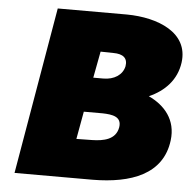

<svg xmlns="http://www.w3.org/2000/svg" viewBox="-51 -751 809 802"><g transform="rotate(5 353.5 -350.0)"><path d="M677 -192C688 -279 638 -336 570 -368C636 -397 684 -447 694 -520C711 -647 579 -699 449 -700H159L39 0H367C527 -1 659 -48 677 -192ZM353 -536 407 -535C447 -535 468 -519 462 -484C454 -447 419 -425 374 -425H332ZM384 -280C425 -279 465 -273 458 -228C449 -175 397 -166 350 -165L284 -164L305 -280Z"/></g></svg>

Font: Jost* Black
Style: Italic
Weight: 900
Italic angle: -10°
Version: Version 3.7